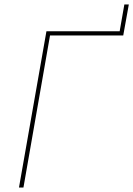

<svg xmlns="http://www.w3.org/2000/svg" viewBox="-20 -840 597 860"><path d="M188 -700H516L537 -820H557L532 -681H204L85 0H65Z"/></svg>

Font: Fixel Italic Variable 20240409 Display Thin
Style: Italic
Weight: 100
Italic angle: -10°
Designer: AlfaBravo + MacPaw
Foundry: Kyrylo Tkachov, Marchela Mozhyna, Serhii Makarenko, Maria Weinstein, Zakhar Kryvoshyya
Version: Version 1.211;Glyphs 3.2 (3225)